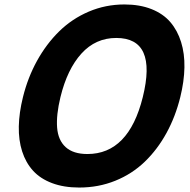

<svg xmlns="http://www.w3.org/2000/svg" viewBox="-20 -840 862 870"><path d="M627 -399.9Q693.4 -668 506.8 -668Q413.1 -668 348.9 -597.2Q284.7 -526.4 253.9 -399.9Q234.4 -319.3 238.8 -262Q243.2 -204.6 277.6 -173.3Q312 -142.1 376 -142.1Q563 -142.1 627 -399.9ZM796.9 -399.9Q774.9 -311 734.1 -236.8Q693.4 -162.6 636 -107.2Q578.6 -51.8 502.4 -21Q426.3 9.8 338.9 9.8Q269 9.8 215.8 -10.3Q162.6 -30.3 129.6 -66.7Q96.7 -103 80.3 -154.1Q64 -205.1 65.2 -267.1Q66.4 -329.1 84 -399.9Q106 -488.8 147.9 -564.7Q189.9 -640.6 248 -697.8Q306.2 -754.9 382.3 -787.4Q458.5 -819.8 543.9 -819.8Q613.3 -819.8 666.3 -798.8Q719.2 -777.8 751.7 -740Q784.2 -702.1 800.5 -649.7Q816.9 -597.2 815.7 -534.2Q814.5 -471.2 796.9 -399.9Z"/></svg>

Font: Sinkin Sans 700 Bold Italic
Style: Bold Italic
Weight: 700
Italic angle: -112°
Designer: Keith Bates
Foundry: K-Type
Version: Sinkin Sans (version 1.0)  by Keith Bates   •   © 2014   www